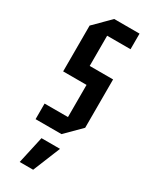

<svg xmlns="http://www.w3.org/2000/svg" viewBox="-199 -606 677 853"><g transform="rotate(30 140.0 -180.0)"><path d="M35 0V-80H155V-245H35V-480L115 -560H245V-480H125V-325H245V-77L168 0ZM69 200 100 60H195L138 200Z"/></g></svg>

Font: Tektur Condensed
Style: Regular
Weight: 400
Width: 3
Designer: Adam Jagosz
Foundry: Adam Jagosz
Version: Version 1.005;gftools[0.9.30]